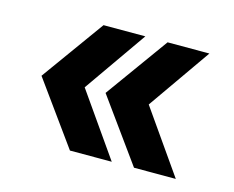

<svg xmlns="http://www.w3.org/2000/svg" viewBox="-62 -536 638 524"><g transform="rotate(15 257.5 -274.0)"><path d="M470.9 -451.2H352.8L225 -274L352.8 -96.9H470.9L347 -274ZM289.9 -451.2H171.8L44 -274L171.8 -96.9H289.9L166 -274Z"/></g></svg>

Font: Diatome Semibold
Style: Regular
Weight: 600
Designer: 15.100.17
Foundry: 15.100.17
Version: Version 1.005;Fontself Maker 3.5.8